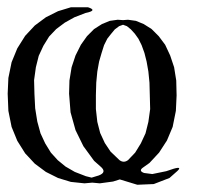

<svg xmlns="http://www.w3.org/2000/svg" viewBox="-20 -514 540 525"><path d="M220.7 -494.1Q248 -485.4 213.9 -478.5L183.6 -466.8L157.2 -452.1L133.8 -434.6L114.3 -414.1L98.6 -388.7L85.9 -361.3L78.1 -330.1L73.2 -294.9L74.2 -256.8L76.2 -217.8L82 -181.6L90.8 -149.4L103.5 -122.1L119.1 -96.7L137.7 -76.2L159.2 -58.6L184.6 -43.9L214.8 -32.2L230.5 -28.3L250 -34.2Q273.4 -43 254.9 -58.6L237.3 -74.2L208 -114.3L186.5 -158.2L172.9 -207L168.9 -257.8L169.9 -293.9L175.8 -330.1L186.5 -362.3L201.2 -391.6L217.8 -415L237.3 -434.6L258.8 -448.2L280.3 -457L301.8 -460L316.4 -459L330.1 -460L351.6 -457L373 -448.2L394.5 -434.6L414.1 -415L431.6 -391.6L445.3 -362.3L456.1 -330.1L461.9 -293.9L462.9 -252.9L460.9 -210.9L452.1 -167L436.5 -129.9L415 -96.7L388.7 -68.4L372.1 -56.6Q357.4 -46.9 374 -41L396.5 -38.1L434.6 -45.9L455.1 -52.7Q482.4 -60.5 460 -42L443.4 -27.3L400.4 -10.7L355.5 -8.8L307.6 -23.4L289.1 -17.6L252.9 -12.7L232.4 -14.6L210.9 -12.7L173.8 -16.6L138.7 -27.3L105.5 -43.9L75.2 -66.4L48.8 -94.7L27.3 -128.9L11.7 -167L2.9 -210.9L1 -257.8L2.9 -300.8L11.7 -343.8L27.3 -381.8L48.8 -416L75.2 -444.3L105.5 -466.8L138.7 -483.4L173.8 -494.1ZM246.1 -180.7 253.9 -150.4 266.6 -123 282.2 -99.6 306.6 -76.2Q318.4 -67.4 330.1 -76.2L349.6 -96.7L365.2 -122.1L377.9 -149.4L385.7 -180.7L390.6 -215.8L389.6 -253.9L388.7 -288.1L385.7 -318.4L380.9 -345.7L375 -369.1L367.2 -390.6L358.4 -408.2L348.6 -421.9L337.9 -433.6L327.1 -442.4L316.4 -446.3L305.7 -442.4L293.9 -433.6L284.2 -421.9L273.4 -408.2L264.6 -390.6L257.8 -369.1L251 -345.7L246.1 -318.4L243.2 -288.1L242.2 -253.9V-215.8Z"/></svg>

Font: B2 Hana
Style: Regular
Weight: 500
Version: 2020-08-05; (max)